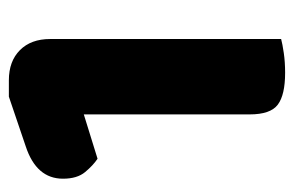

<svg xmlns="http://www.w3.org/2000/svg" viewBox="-135 -520 663 433"><g transform="rotate(-90 196.5 -303.5)"><path d="M55 -415Q40 -425 25 -443Q10 -461 10 -493Q10 -553 83 -577L195 -615H232Q275 -615 300 -590Q325 -565 325 -522V-1Q314 2 293.5 5Q273 8 249 8Q199 8 177 -8.5Q155 -25 155 -72V-446Z"/></g></svg>

Font: Baloo Paaji 2 ExtraBold
Style: Regular
Weight: 800
Designer: Shuchita Grover, Noopur Datye and Ek Type
Foundry: Ek Type
Version: Version 1.640;hotconv 1.0.111;makeotfexe 2.5.65597; ttfautoh